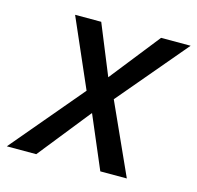

<svg xmlns="http://www.w3.org/2000/svg" viewBox="-125 -626 732 714"><g transform="rotate(15 241.5 -269.0)"><path d="M-39.6 0 193.4 -276.4 79.1 -538.1H179.7L258.3 -345.7L410.2 -538.1H523.9L299.3 -272L422.4 0H320.3L234.4 -201.7L73.7 0Z"/></g></svg>

Font: Open Sans Medium
Style: Italic
Weight: 500
Italic angle: -12°
Designer: Monotype Design Team
Foundry: Monotype Imaging Inc.
Version: Version 3.000